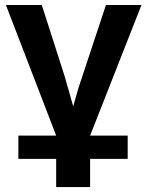

<svg xmlns="http://www.w3.org/2000/svg" viewBox="-20 -548 596 776"><path d="M54.2 94.2V0H207L3.9 -527.8H148.9L241.2 -240.2Q268.1 -146 275.9 -118.2L296.9 -191.9L408.2 -527.8H551.8L344.2 0H496.1V94.2H344.2V208H207V94.2Z"/></svg>

Font: Libra Sans Modern
Style: Bold
Weight: 700
Foundry: Stefan Peev, Context Ltd
Version: Version 1.000